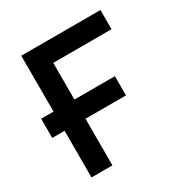

<svg xmlns="http://www.w3.org/2000/svg" viewBox="-165 -840 929 970"><g transform="rotate(-30 300.0 -355.0)"><path d="M92 0V-272H20V-384H92V-710H554V-598H214V-384H450V-272H214V0Z"/></g></svg>

Font: Geist Mono
Style: Bold
Weight: 700
Monospace: yes
Designer: Basement.studio, Andrés Briganti, Mateo Zaragoza
Foundry: Basement.studio, Vercel, Andrés Briganti, Guido Ferreyra, Mateo Zaragoza
Version: Version 1.500; ttfautohint (v1.8.4.7-5d5b)